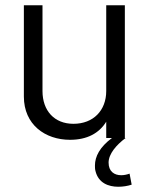

<svg xmlns="http://www.w3.org/2000/svg" viewBox="-20 -526 582 732"><path d="M474 136C463 140 452 142 442 142C416 142 394 128 394 94C394 61 423 27 459 0H456V-506H385V-179C385 -105 336 -54 260 -54C187 -54 142 -104 142 -179V-506H71V-158C71 -51 152 7 247 7C312 7 358 -18 385 -62V0H407C360 35 342 71 342 105C342 112 342 119 344 126C355 172 394 186 431 186C449 186 467 183 482 178Z"/></svg>

Font: Arthouse Owned
Style: Regular
Weight: 400
Designer: Jeremy Tribby
Foundry: Tribby Type
Version: Version 1.000;PS 001.000;hotconv 1.0.88;makeotf.lib2.5.64775